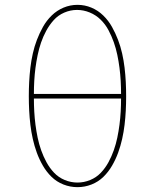

<svg xmlns="http://www.w3.org/2000/svg" viewBox="-20 -765 640 793"><path d="M300 8Q270 8 242 -3Q214 -14 193 -34.5Q172 -55 157 -81Q142 -107 132 -134.5Q122 -162 115.5 -191Q109 -220 105.5 -249.5Q102 -279 100.5 -308.5Q99 -338 99 -368Q99 -397 100.5 -426.5Q102 -456 105.5 -485.5Q109 -515 115.5 -544Q122 -573 132.5 -600.5Q143 -628 157.5 -654Q172 -680 193.5 -701Q215 -722 242.5 -733.5Q270 -745 300 -745Q330 -745 357.5 -733.5Q385 -722 406.5 -701Q428 -680 442.5 -654Q457 -628 467.5 -600.5Q478 -573 484.5 -544Q491 -515 494.5 -485.5Q498 -456 499.5 -426.5Q501 -397 501 -367Q501 -338 499.5 -308.5Q498 -279 494.5 -249.5Q491 -220 484.5 -191Q478 -162 468 -134.5Q458 -107 443 -81Q428 -55 407 -34.5Q386 -14 358 -3Q330 8 300 8ZM120 -377H480Q480 -404 478.5 -431Q477 -458 473.5 -485Q470 -512 464.5 -538.5Q459 -565 450 -590.5Q441 -616 428 -640.5Q415 -665 395.5 -684Q376 -703 350.5 -713.5Q325 -724 298 -724Q271 -724 245.5 -713Q220 -702 202 -682Q184 -662 171 -638Q158 -614 149.5 -589Q141 -564 135.5 -537.5Q130 -511 126.5 -484.5Q123 -458 121.5 -431Q120 -404 120 -377ZM300 -11Q327 -11 352.5 -21.5Q378 -32 396.5 -51.5Q415 -71 428 -95Q441 -119 450 -144.5Q459 -170 464.5 -196.5Q470 -223 473.5 -250Q477 -277 478.5 -304Q480 -331 480 -358H120Q120 -331 121.5 -304Q123 -277 126.5 -250Q130 -223 135.5 -196.5Q141 -170 150 -144.5Q159 -119 172 -95Q185 -71 203.5 -51.5Q222 -32 247.5 -21.5Q273 -11 300 -11Z"/></svg>

Font: Zed Sans Thin Extended
Style: Regular
Weight: 100
Width: 7
Designer: Belleve Invis
Foundry: Belleve Invis
Version: Version 1.0.0; ttfautohint (v1.8.4)